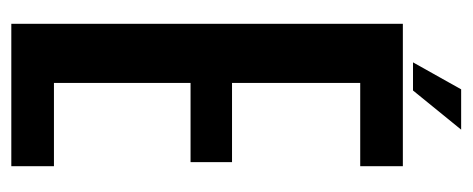

<svg xmlns="http://www.w3.org/2000/svg" viewBox="-262 -554 816 331"><g transform="rotate(90 145.5 -388.0)"><path d="M20.5 0V-675H266V-601.5H122.5V-380.5H259V-309H122.5V-73.5H266V0ZM87 -692.5 133.5 -775.5H203L135.5 -692.5Z"/></g></svg>

Font: Anybody Condensed Medium
Style: Regular
Weight: 500
Width: 3
Designer: Tyler Finck
Foundry: Etcetera Type Company
Version: Version 1.010; ttfautohint (v1.8.3) -l 8 -r 50 -G 200 -x 14 